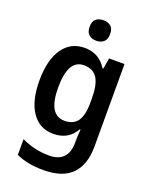

<svg xmlns="http://www.w3.org/2000/svg" viewBox="-178 -846 931 1180"><g transform="rotate(20 287.5 -256.0)"><path d="M239 -553Q286 -553 322 -533.5Q358 -514 384 -472H389L401 -543H502V-3Q502 115 441.5 177.5Q381 240 255 240Q203 240 160 232Q117 224 77 206V103Q162 144 259 144Q318 144 350 112Q382 80 382 14V0Q382 -15 383 -36Q384 -57 386 -72H381Q356 -29 320 -9.5Q284 10 236 10Q146 10 95.5 -63.5Q45 -137 45 -270Q45 -404 96.5 -478.5Q148 -553 239 -553ZM271 -451Q168 -451 168 -268Q168 -89 274 -89Q331 -89 358.5 -127Q386 -165 386 -250V-272Q386 -367 358.5 -409Q331 -451 271 -451ZM289 -752Q319 -752 337.5 -736.5Q356 -721 356 -685Q356 -650 337 -634Q318 -618 289 -618Q260 -618 241 -634Q222 -650 222 -685Q222 -721 240.5 -736.5Q259 -752 289 -752Z"/></g></svg>

Font: Noto Sans Devanagari SemiCondensed SemiBold
Style: Regular
Weight: 600
Width: 4
Designer: Jelle Bosma - Monotype Design Team
Foundry: Monotype Imaging Inc.
Version: Version 2.004; ttfautohint (v1.8.4.7-5d5b)